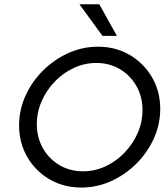

<svg xmlns="http://www.w3.org/2000/svg" viewBox="-20 -853 776 886"><path d="M355.6 12.5Q274.3 12.5 209 -25.3Q143.8 -63.2 105.9 -128.5Q68.1 -193.8 68.1 -274.3Q68.1 -345.8 97.6 -411.1Q127.1 -476.4 178.5 -527.4Q229.9 -578.5 295.1 -608Q360.4 -637.5 431.9 -637.5Q513.2 -637.5 578.1 -599.7Q643.1 -561.8 681.2 -496.9Q719.4 -431.9 719.4 -350.7Q719.4 -279.2 689.9 -213.9Q660.4 -148.6 609 -97.6Q557.6 -46.5 492.4 -17Q427.1 12.5 355.6 12.5ZM363.2 -62.5Q417.4 -62.5 466.7 -85.4Q516 -108.3 554.5 -148.3Q593.1 -188.2 615.3 -238.9Q637.5 -289.6 637.5 -345.1Q637.5 -406.9 609.4 -456.2Q581.2 -505.6 533 -534Q484.7 -562.5 424.3 -562.5Q370.1 -562.5 320.8 -539.6Q271.5 -516.7 233 -476.7Q194.4 -436.8 172.2 -386.1Q150 -335.4 150 -279.9Q150 -218.1 178.1 -168.8Q206.2 -119.4 254.5 -91Q302.8 -62.5 363.2 -62.5ZM452.8 -687.5 346.5 -833.3H438.2L519.4 -687.5Z"/></svg>

Font: Afacad
Style: Italic
Weight: 400
Italic angle: -14°
Designer: Kristian Moeller
Foundry: Dicotype
Version: Version 1.000